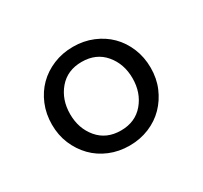

<svg xmlns="http://www.w3.org/2000/svg" viewBox="-75 -811 512 485"><g transform="rotate(-30 181.0 -568.0)"><path d="M314 -625.5Q325 -599 325 -568Q325 -537 314 -511Q303 -485 284 -465.5Q265 -446 238.5 -435Q212 -424 181 -424Q150 -424 123.5 -435Q97 -446 78 -465.5Q59 -485 48 -511Q37 -537 37 -568Q37 -599 48 -625.5Q59 -652 78 -671Q97 -690 123.5 -701Q150 -712 181 -712Q212 -712 238.5 -701Q265 -690 284 -671Q303 -652 314 -625.5ZM247.5 -497Q272 -526 272 -568Q272 -610 247.5 -639Q223 -668 181 -668Q139 -668 114.5 -639Q90 -610 90 -568Q90 -526 114.5 -497Q139 -468 181 -468Q223 -468 247.5 -497Z"/></g></svg>

Font: Post Grotesk Light
Style: Light
Weight: 300
Version: Version 1.0